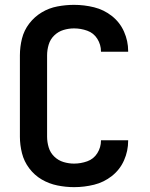

<svg xmlns="http://www.w3.org/2000/svg" viewBox="-20 -763 616 791"><path d="M285 8Q327 8 367.5 -2Q408 -12 441 -38Q474 -64 491 -102.5Q508 -141 508 -183V-185H396V-184Q396 -156 381 -132Q366 -108 339.5 -98.5Q313 -89 285 -89Q263 -89 241.5 -95.5Q220 -102 203.5 -118Q187 -134 180.5 -156Q174 -178 174 -200V-535Q174 -557 180.5 -579Q187 -601 203.5 -617Q220 -633 241.5 -639.5Q263 -646 285 -646Q313 -646 339.5 -636.5Q366 -627 381 -603Q396 -579 396 -551V-550H508V-553Q508 -594 491 -632.5Q474 -671 441 -697Q408 -723 367.5 -733Q327 -743 285 -743Q251 -743 216.5 -736.5Q182 -730 152 -712Q122 -694 100.5 -666Q79 -638 70.5 -604Q62 -570 62 -535V-200Q62 -166 70.5 -132Q79 -98 100.5 -69.5Q122 -41 152 -23.5Q182 -6 216.5 1Q251 8 285 8Z"/></svg>

Font: Iosevka Sparkle Semibold
Style: Regular
Weight: 600
Designer: Belleve Invis
Foundry: Belleve Invis
Version: Version 4.5.0; ttfautohint (v1.8.3)